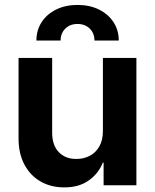

<svg xmlns="http://www.w3.org/2000/svg" viewBox="-20 -770 644 798"><path d="M407.7 -226.1V-529.3H546.9V0H410.6V-93.8H407.2Q389.2 -48.3 348.1 -19.5Q307.1 9.3 246.1 8.8Q191.9 8.8 149.2 -15.4Q106.4 -39.6 81.8 -85.4Q57.1 -131.3 57.1 -195.3V-529.3H196.8V-218.3Q196.8 -166.5 224.4 -137.7Q252 -108.9 298.3 -109.4Q327.6 -109.4 352.5 -122.1Q377.4 -134.8 392.6 -160.9Q407.7 -187 407.7 -226.1ZM131.3 -601.6Q131.3 -644.5 153.1 -678Q174.8 -711.4 213.6 -730.5Q252.4 -749.5 302.2 -749.5Q352.5 -749.5 391.1 -730.5Q429.7 -711.4 451.7 -678Q473.6 -644.5 473.6 -601.6H372.6Q372.6 -631.8 353 -651.1Q333.5 -670.4 302.2 -670.4Q271 -670.4 251.5 -651.1Q231.9 -631.8 231.9 -601.6Z"/></svg>

Font: Inter Cardless Tabular Bold
Style: Bold
Weight: 700
Designer: Rasmus Andersson
Foundry: rsms
Version: Version 4.000;git-4fc901f